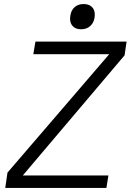

<svg xmlns="http://www.w3.org/2000/svg" viewBox="-20 -931 647 951"><path d="M17 -76 521 -662.5H145L155.5 -725H607L597 -657L93 -62H517L507 0H6ZM327 -839Q327 -846 328.5 -854Q332.5 -880.5 349.8 -895.8Q367 -911 394 -911Q420 -911 434.8 -897Q449.5 -883 449.5 -859Q449.5 -826 431 -806Q412.5 -786 382 -786Q356 -786 341.5 -800.2Q327 -814.5 327 -839Z"/></svg>

Font: JuliaMono Light
Style: Italic
Weight: 300
Italic angle: -9°
Monospace: yes
Designer: cormullion
Foundry: corm
Version: Version 0.054; ttfautohint (v1.8.4)